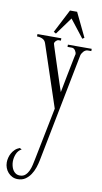

<svg xmlns="http://www.w3.org/2000/svg" viewBox="-185 -806 564 1063"><g transform="rotate(10 97.5 -274.0)"><path d="M129.9 -209 14.2 -556.2Q8.8 -572.8 -5.4 -579.3Q-19.5 -585.9 -36.1 -585.9V-599.1H98.1V-585.9H85.9Q77.6 -585.9 70.3 -578.4Q63 -570.8 63 -563Q63 -562 67.4 -548.1Q71.8 -534.2 78.9 -512.2Q85.9 -490.2 95 -462.6Q104 -435.1 113.3 -406.7Q122.6 -378.4 131.3 -351.8Q140.1 -325.2 147 -305.2Q158.2 -364.3 166 -403.6Q173.8 -442.9 178.7 -467.3Q183.6 -491.7 186 -503.9Q188.5 -516.1 189.7 -521Q190.9 -525.9 190.9 -525.6Q190.9 -525.4 190.9 -525.9Q190.9 -530.8 189 -536.4Q187 -542 183.6 -546.9Q180.2 -551.8 175.5 -554.9Q170.9 -558.1 165 -558.1H140.1V-570.8H273.9V-558.1H253.9Q247.6 -558.1 241.5 -554.9Q235.4 -551.8 230.7 -546.6Q226.1 -541.5 222.7 -535.6Q219.2 -529.8 217.8 -523.9L98.1 86.9Q94.2 106.9 86.9 128.7Q79.6 150.4 67.4 168.7Q55.2 187 37.6 199Q20 210.9 -4.9 210.9Q-22 210.9 -35.6 204.1Q-49.3 197.3 -59.3 186Q-69.3 174.8 -74.7 160.2Q-80.1 145.5 -80.1 129.9Q-80.1 117.7 -76.9 104.2Q-73.7 90.8 -66.9 78.4Q-60.1 65.9 -49.3 55.4Q-38.6 44.9 -22.9 39.1L-11.2 44.9Q-30.8 55.7 -39.3 76.7Q-47.9 97.7 -47.9 119.1Q-47.9 130.9 -44.9 143.3Q-42 155.8 -35.9 166Q-29.8 176.3 -20 182.6Q-10.3 189 3.9 189Q22.5 189 34.2 178.2Q45.9 167.5 53 151.9Q60.1 136.2 64 118.7Q67.9 101.1 70.8 86.9ZM223.6 -624 212.9 -616.7 134.8 -716.8 64 -619.6 50.8 -627 118.7 -758.8H158.7Z"/></g></svg>

Font: Bigelow Rules
Style: Regular
Weight: 400
Designer: Astigmatic (AOETI)
Foundry: Astigmatic (AOETI)
Version: Version 1.001